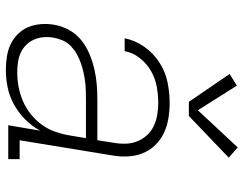

<svg xmlns="http://www.w3.org/2000/svg" viewBox="-106 -698 813 640"><g transform="rotate(90 300.0 -378.5)"><path d="M213 8Q191 8 169 4.5Q147 1 128 -8Q109 -17 94 -32Q79 -47 71 -66.5Q63 -86 61 -108Q59 -130 63 -153Q67 -178 80 -202Q93 -226 114 -243Q135 -260 160 -270.5Q185 -281 211 -287Q237 -293 262 -295Q287 -297 313 -297H448L456 -349Q460 -370 459.5 -390.5Q459 -411 452 -429Q445 -447 432 -461.5Q419 -476 401.5 -484.5Q384 -493 364 -496.5Q344 -500 324 -500Q297 -500 269.5 -495Q242 -490 217.5 -476Q193 -462 174.5 -439Q156 -416 151 -388H108Q115 -423 136.5 -453.5Q158 -484 189 -504Q220 -524 255 -531Q290 -538 324 -538Q351 -538 377 -533.5Q403 -529 425.5 -518Q448 -507 465.5 -488.5Q483 -470 492 -446.5Q501 -423 502 -396.5Q503 -370 498 -343L448 -38H511V0H398L416 -106Q401 -79 378.5 -56.5Q356 -34 328.5 -19Q301 -4 272 2Q243 8 213 8ZM221 -30Q246 -30 270 -34.5Q294 -39 317.5 -49Q341 -59 361.5 -75.5Q382 -92 397 -113Q412 -134 420 -157.5Q428 -181 432 -205L441 -259H313Q297 -259 281.5 -258.5Q266 -258 251 -256Q236 -254 220.5 -250.5Q205 -247 189.5 -241.5Q174 -236 160 -228Q146 -220 134 -208.5Q122 -197 115.5 -182Q109 -167 106 -151Q103 -134 104.5 -117.5Q106 -101 112.5 -86Q119 -71 130.5 -59.5Q142 -48 156.5 -41.5Q171 -35 187.5 -32.5Q204 -30 221 -30ZM320 -602 227 -738 266 -762 348 -632 472 -765 506 -735 367 -602Z"/></g></svg>

Font: Iosevka Curly Slab XLtExObl
Style: Regular
Weight: 200
Width: 7
Italic angle: -9°
Monospace: yes
Designer: Belleve Invis
Foundry: Belleve Invis
Version: Version 11.0.0; ttfautohint (v1.8.3)